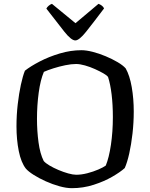

<svg xmlns="http://www.w3.org/2000/svg" viewBox="-20 -982 784 1002"><path d="M355 0Q326 0 290 -10Q254 -20 218.5 -36Q183 -52 155.5 -69.5Q128 -87 115 -102Q90 -134 78 -193.5Q66 -253 66 -323Q66 -381 72.5 -437.5Q79 -494 89 -540Q99 -586 110 -613Q139 -636 187 -661Q235 -686 292 -703Q349 -720 405 -720Q430 -720 463.5 -711.5Q497 -703 531.5 -688.5Q566 -674 594 -657.5Q622 -641 636 -625Q657 -588 667.5 -527.5Q678 -467 678 -400Q678 -342 671.5 -285Q665 -228 654.5 -181Q644 -134 631 -105Q608 -84 565.5 -59.5Q523 -35 468.5 -17.5Q414 0 355 0ZM378 -70Q405 -70 436 -78Q467 -86 493.5 -97.5Q520 -109 532 -118Q549 -159 559 -227Q569 -295 569 -371Q569 -435 562.5 -489Q556 -543 544 -580Q539 -588 520 -599Q501 -610 475.5 -621.5Q450 -633 423.5 -640.5Q397 -648 377 -648Q352 -648 320.5 -641.5Q289 -635 259 -625.5Q229 -616 209 -607Q191 -565 182 -498.5Q173 -432 173 -362Q173 -299 181 -239.5Q189 -180 208 -142Q217 -131 238 -118.5Q259 -106 285 -95Q311 -84 336 -77Q361 -70 378 -70ZM373 -771Q352 -771 315.5 -817Q279 -863 222 -937Q225 -944 233.5 -951.5Q242 -959 251 -962L374 -861L494 -962Q503 -959 511.5 -952.5Q520 -946 523 -938Q465 -861 429 -816Q393 -771 373 -771Z"/></svg>

Font: Texturina
Style: Regular
Weight: 400
Designer: Guillermo Torres Carreño
Foundry: Omnibus-Type
Version: Version 1.002; ttfautohint (v1.8.3)